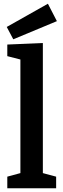

<svg xmlns="http://www.w3.org/2000/svg" viewBox="-20 -1006 338 1026"><path d="M280 -62V0H19V-62L89 -81V-688L19 -706V-768L209 -776V-81ZM51 -796 16 -862 236 -986 284 -893Z"/></svg>

Font: Bitter SemiBold
Style: Regular
Weight: 600
Designer: Sol Matas, and Bitter project Authors
Foundry: Sol Matas
Version: Version 2.001